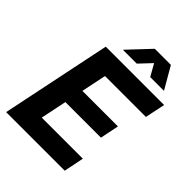

<svg xmlns="http://www.w3.org/2000/svg" viewBox="-260 -1068 1199 1199"><g transform="rotate(45 340.0 -468.0)"><path d="M13.6 0 164.6 -729H679.9L652.1 -595.9H255.4L298.3 -632.1L187.9 -97.7L160.1 -133.1H558L531 0ZM196.9 -305.9 221.6 -430.6H570.6L545 -305.9ZM253.7 -790.9 390.4 -936.1H532.6L616.7 -790.9H495.3L450.6 -869.7L376.3 -790.9Z"/></g></svg>

Font: Mona Sans ExtraLight
Style: Italic
Weight: 200
Italic angle: -11.6951°
Designer: Deni Anggara
Foundry: GitHub
Version: Version 2.000